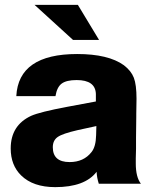

<svg xmlns="http://www.w3.org/2000/svg" viewBox="-20 -755 627 789"><path d="M122 -735H300L387 -591H280ZM559 0H386Q378 -25 377 -49Q329 14 207 14Q116 14 67 -34Q24 -76 24 -145Q24 -240 108 -279Q144 -295 256 -316L374 -338V-369Q372 -426 295 -426Q253 -426 233.5 -411.5Q214 -397 208 -360H47Q56 -533 297 -533Q425 -533 489 -487Q519 -464 530 -435.5Q541 -407 541 -349Q541 -339 540 -287V-276L539 -190Q539 -155 539 -143Q539 -131 538 -105Q538 -91 538 -83Q538 -27 559 0ZM376 -237 298 -220Q237 -206 217 -192Q197 -178 197 -150Q197 -89 266 -89Q324 -89 356 -130Q374 -152 375 -200Z"/></svg>

Font: Almarai ExtraBold
Style: Regular
Weight: 800
Designer: Boutros International 2019
Foundry: Created by Boutros International 2019
Version: Version 1.10